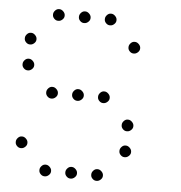

<svg xmlns="http://www.w3.org/2000/svg" viewBox="-49 -720 697 738"><g transform="rotate(5 300.0 -350.5)"><path d="M149 -673Q141 -673 134.5 -666Q128 -659 128 -651V-649Q128 -641 134.5 -634.5Q141 -628 149 -628H151Q159 -628 166 -634.5Q173 -641 173 -649V-651Q173 -659 166 -666Q159 -673 151 -673ZM249 -673Q241 -673 234.5 -666Q228 -659 228 -651V-649Q228 -641 234.5 -634.5Q241 -628 249 -628H251Q259 -628 266 -634.5Q273 -641 273 -649V-651Q273 -659 266 -666Q259 -673 251 -673ZM349 -673Q341 -673 334.5 -666Q328 -659 328 -651V-649Q328 -641 334.5 -634.5Q341 -628 349 -628H351Q359 -628 366 -634.5Q373 -641 373 -649V-651Q373 -659 366 -666Q359 -673 351 -673ZM49 -573Q41 -573 34.5 -566Q28 -559 28 -551V-549Q28 -541 34.5 -534.5Q41 -528 49 -528H51Q59 -528 66 -534.5Q73 -541 73 -549V-551Q73 -559 66 -566Q59 -573 51 -573ZM449 -573Q441 -573 434.5 -566Q428 -559 428 -551V-549Q428 -541 434.5 -534.5Q441 -528 449 -528H451Q459 -528 466 -534.5Q473 -541 473 -549V-551Q473 -559 466 -566Q459 -573 451 -573ZM49 -473Q41 -473 34.5 -466Q28 -459 28 -451V-449Q28 -441 34.5 -434.5Q41 -428 49 -428H51Q59 -428 66 -434.5Q73 -441 73 -449V-451Q73 -459 66 -466Q59 -473 51 -473ZM149 -373Q141 -373 134.5 -366Q128 -359 128 -351V-349Q128 -341 134.5 -334.5Q141 -328 149 -328H151Q159 -328 166 -334.5Q173 -341 173 -349V-351Q173 -359 166 -366Q159 -373 151 -373ZM249 -373Q241 -373 234.5 -366Q228 -359 228 -351V-349Q228 -341 234.5 -334.5Q241 -328 249 -328H251Q259 -328 266 -334.5Q273 -341 273 -349V-351Q273 -359 266 -366Q259 -373 251 -373ZM349 -373Q341 -373 334.5 -366Q328 -359 328 -351V-349Q328 -341 334.5 -334.5Q341 -328 349 -328H351Q359 -328 366 -334.5Q373 -341 373 -349V-351Q373 -359 366 -366Q359 -373 351 -373ZM449 -273Q441 -273 434.5 -266Q428 -259 428 -251V-249Q428 -241 434.5 -234.5Q441 -228 449 -228H451Q459 -228 466 -234.5Q473 -241 473 -249V-251Q473 -259 466 -266Q459 -273 451 -273ZM49 -173Q41 -173 34.5 -166Q28 -159 28 -151V-149Q28 -141 34.5 -134.5Q41 -128 49 -128H51Q59 -128 66 -134.5Q73 -141 73 -149V-151Q73 -159 66 -166Q59 -173 51 -173ZM449 -173Q441 -173 434.5 -166Q428 -159 428 -151V-149Q428 -141 434.5 -134.5Q441 -128 449 -128H451Q459 -128 466 -134.5Q473 -141 473 -149V-151Q473 -159 466 -166Q459 -173 451 -173ZM149 -73Q141 -73 134.5 -66Q128 -59 128 -51V-49Q128 -41 134.5 -34.5Q141 -28 149 -28H151Q159 -28 166 -34.5Q173 -41 173 -49V-51Q173 -59 166 -66Q159 -73 151 -73ZM249 -73Q241 -73 234.5 -66Q228 -59 228 -51V-49Q228 -41 234.5 -34.5Q241 -28 249 -28H251Q259 -28 266 -34.5Q273 -41 273 -49V-51Q273 -59 266 -66Q259 -73 251 -73ZM349 -73Q341 -73 334.5 -66Q328 -59 328 -51V-49Q328 -41 334.5 -34.5Q341 -28 349 -28H351Q359 -28 366 -34.5Q373 -41 373 -49V-51Q373 -59 366 -66Q359 -73 351 -73Z"/></g></svg>

Font: Doto Rounded Light
Style: Regular
Weight: 300
Monospace: yes
Version: Version 1.000